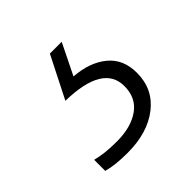

<svg xmlns="http://www.w3.org/2000/svg" viewBox="-84 -64 368 368"><g transform="rotate(-45 100.0 120.0)"><path d="M187 144Q187 188 153.5 214Q120 240 66 240Q32 240 11 234V204Q23 207 36 208.5Q49 210 67 210Q105 210 128.5 193.5Q152 177 152 145Q152 87 52 85L95 0H127L96 63Q137 66 162 86.5Q187 107 187 144Z"/></g></svg>

Font: Noto Sans Devanagari ExtraLight
Style: Regular
Weight: 200
Designer: Jelle Bosma - Monotype Design Team
Foundry: Monotype Imaging Inc.
Version: Version 2.004; ttfautohint (v1.8.4.7-5d5b)